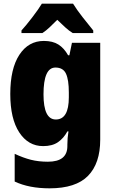

<svg xmlns="http://www.w3.org/2000/svg" viewBox="-20 -786 624 1046"><path d="M208 -766Q190 -736 155.5 -691Q121 -646 97 -620V-606H211Q231 -619 250 -637Q269 -655 292 -678Q316 -655 335.5 -637Q355 -619 376 -606H488V-620Q461 -653 430 -692.5Q399 -732 378 -766ZM355 -282V-256Q355 -135 284 -135Q217 -135 217 -272Q217 -418 282 -418Q324 -418 339.5 -384.5Q355 -351 355 -282ZM36 -274Q36 -139 85 -64.5Q134 10 215 10Q265 10 296 -11.5Q327 -33 347 -70H353Q347 -34 347 2V10Q347 95 241 95Q190 95 148.5 84.5Q107 74 60 52V203Q138 240 250 240Q393 240 459.5 172Q526 104 526 -25V-553H372L358 -485H351Q329 -524 298 -543.5Q267 -563 219 -563Q135 -563 85.5 -487.5Q36 -412 36 -274Z"/></svg>

Font: Noto Sans UI SemiCondensed Black
Style: Regular
Weight: 900
Width: 4
Designer: Monotype Design Team
Foundry: Monotype Imaging Inc.
Version: 1.001